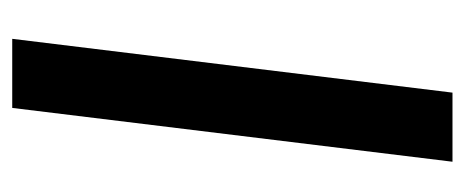

<svg xmlns="http://www.w3.org/2000/svg" viewBox="-243 -517 760 314"><g transform="rotate(90 137.0 -360.0)"><path d="M156.5 0H43.5L131.5 -720H244.5Z"/></g></svg>

Font: Lato SemiBold
Style: Italic
Weight: 600
Italic angle: -7°
Designer: Lukasz Dziedzic with Adam Twardoch and Botio Nikoltchev
Foundry: tyPoland Lukasz Dziedzic
Version: Version 2.015; 2015-08-06; http://www.latofonts.com/